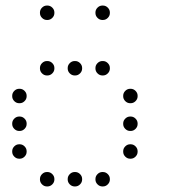

<svg xmlns="http://www.w3.org/2000/svg" viewBox="-20 -696 640 692"><path d="M149 -676Q139 -676 131.5 -668.5Q124 -661 124 -651V-649Q124 -639 131.5 -631.5Q139 -624 149 -624H151Q161 -624 168.5 -631.5Q176 -639 176 -649V-651Q176 -661 168.5 -668.5Q161 -676 151 -676ZM349 -676Q339 -676 331.5 -668.5Q324 -661 324 -651V-649Q324 -639 331.5 -631.5Q339 -624 349 -624H351Q361 -624 368.5 -631.5Q376 -639 376 -649V-651Q376 -661 368.5 -668.5Q361 -676 351 -676ZM149 -476Q139 -476 131.5 -468.5Q124 -461 124 -451V-449Q124 -439 131.5 -431.5Q139 -424 149 -424H151Q161 -424 168.5 -431.5Q176 -439 176 -449V-451Q176 -461 168.5 -468.5Q161 -476 151 -476ZM249 -476Q239 -476 231.5 -468.5Q224 -461 224 -451V-449Q224 -439 231.5 -431.5Q239 -424 249 -424H251Q261 -424 268.5 -431.5Q276 -439 276 -449V-451Q276 -461 268.5 -468.5Q261 -476 251 -476ZM349 -476Q339 -476 331.5 -468.5Q324 -461 324 -451V-449Q324 -439 331.5 -431.5Q339 -424 349 -424H351Q361 -424 368.5 -431.5Q376 -439 376 -449V-451Q376 -461 368.5 -468.5Q361 -476 351 -476ZM49 -376Q39 -376 31.5 -368.5Q24 -361 24 -351V-349Q24 -339 31.5 -331.5Q39 -324 49 -324H51Q61 -324 68.5 -331.5Q76 -339 76 -349V-351Q76 -361 68.5 -368.5Q61 -376 51 -376ZM449 -376Q439 -376 431.5 -368.5Q424 -361 424 -351V-349Q424 -339 431.5 -331.5Q439 -324 449 -324H451Q461 -324 468.5 -331.5Q476 -339 476 -349V-351Q476 -361 468.5 -368.5Q461 -376 451 -376ZM49 -276Q39 -276 31.5 -268.5Q24 -261 24 -251V-249Q24 -239 31.5 -231.5Q39 -224 49 -224H51Q61 -224 68.5 -231.5Q76 -239 76 -249V-251Q76 -261 68.5 -268.5Q61 -276 51 -276ZM449 -276Q439 -276 431.5 -268.5Q424 -261 424 -251V-249Q424 -239 431.5 -231.5Q439 -224 449 -224H451Q461 -224 468.5 -231.5Q476 -239 476 -249V-251Q476 -261 468.5 -268.5Q461 -276 451 -276ZM49 -176Q39 -176 31.5 -168.5Q24 -161 24 -151V-149Q24 -139 31.5 -131.5Q39 -124 49 -124H51Q61 -124 68.5 -131.5Q76 -139 76 -149V-151Q76 -161 68.5 -168.5Q61 -176 51 -176ZM449 -176Q439 -176 431.5 -168.5Q424 -161 424 -151V-149Q424 -139 431.5 -131.5Q439 -124 449 -124H451Q461 -124 468.5 -131.5Q476 -139 476 -149V-151Q476 -161 468.5 -168.5Q461 -176 451 -176ZM149 -76Q139 -76 131.5 -68.5Q124 -61 124 -51V-49Q124 -39 131.5 -31.5Q139 -24 149 -24H151Q161 -24 168.5 -31.5Q176 -39 176 -49V-51Q176 -61 168.5 -68.5Q161 -76 151 -76ZM249 -76Q239 -76 231.5 -68.5Q224 -61 224 -51V-49Q224 -39 231.5 -31.5Q239 -24 249 -24H251Q261 -24 268.5 -31.5Q276 -39 276 -49V-51Q276 -61 268.5 -68.5Q261 -76 251 -76ZM349 -76Q339 -76 331.5 -68.5Q324 -61 324 -51V-49Q324 -39 331.5 -31.5Q339 -24 349 -24H351Q361 -24 368.5 -31.5Q376 -39 376 -49V-51Q376 -61 368.5 -68.5Q361 -76 351 -76Z"/></svg>

Font: Doto Rounded
Style: Regular
Weight: 400
Monospace: yes
Version: Version 1.000